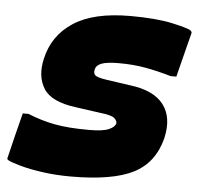

<svg xmlns="http://www.w3.org/2000/svg" viewBox="-75 -606 688 664"><g transform="rotate(5 268.5 -273.5)"><path d="M242 -154Q291 -154 311.5 -163Q332 -172 335 -184Q337 -193 326.5 -202.5Q316 -212 278 -216L192 -228Q105 -239 78.5 -281.5Q52 -324 66 -385Q84 -467 154 -513Q224 -559 351 -559Q442 -559 498.5 -546.5Q555 -534 563 -527Q568 -523 567 -518Q557 -480 547.5 -441.5Q538 -403 528 -364H508Q460 -378 418 -385.5Q376 -393 327 -393Q285 -393 266.5 -386Q248 -379 245 -365Q241 -352 248 -344.5Q255 -337 289 -332L372 -320Q454 -310 488 -265.5Q522 -221 505 -148Q483 -61 410.5 -24.5Q338 12 194 12Q142 12 96 5.5Q50 -1 18 -10Q-14 -19 -25 -25Q-31 -28 -29 -34Q-19 -75 -9.5 -114Q0 -153 10 -191H30Q76 -172 123.5 -163Q171 -154 242 -154Z"/></g></svg>

Font: Recursive Sn Lnr St Blk
Style: Italic
Weight: 900
Italic angle: -15°
Version: Version 1.079;hotconv 1.0.112;makeotfexe 2.5.65598; ttfautoh